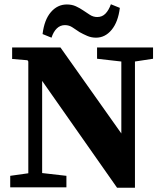

<svg xmlns="http://www.w3.org/2000/svg" viewBox="-20 -880 768 902"><path d="M436 -604V-657H699V-604L614 -591V2H530L178 -500V-67L292 -54V0H28V-54L113 -66V-591L109 -597L37 -603V-657H264L550 -253V-591ZM180 -720Q188 -787 219 -823Q250 -859 294 -859Q318 -859 336.5 -850.5Q355 -842 371 -831Q386 -821 402 -810.5Q418 -800 437 -800Q460 -800 475.5 -816Q491 -832 501 -860L543 -843Q535 -777 504.5 -740Q474 -703 431 -703Q409 -703 389.5 -711.5Q370 -720 354 -729Q337 -740 321 -751Q305 -762 285 -762Q263 -762 247 -746.5Q231 -731 222 -703Z"/></svg>

Font: Source Serif 4
Style: Bold
Weight: 700
Designer: Frank Grießhammer
Foundry: Adobe
Version: Version 4.005;hotconv 1.1.0;makeotfexe 2.6.0